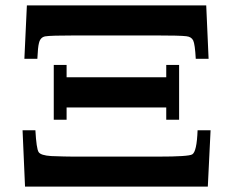

<svg xmlns="http://www.w3.org/2000/svg" viewBox="-20 -695 868 715"><path d="M64 -210H111.8Q115.7 -141.1 123.8 -128.7Q131.8 -116.2 170.9 -113.8Q225.1 -111.8 252.9 -111.8H569.8Q682.6 -111.8 695.8 -120.1Q712.9 -129.9 715.8 -210H764.2L753.9 0H73.2ZM70.8 -476.1 80.1 -674.8H748L756.8 -476.1H709Q706.1 -530.3 699.5 -544.2Q692.9 -558.1 673.8 -560.1Q650.9 -563 558.1 -563H263.2Q167 -563 148.4 -559.6Q129.9 -556.2 125 -534.2Q121.1 -520 119.1 -476.1ZM180.2 -249V-453.1H228V-407.2H599.1V-453.1H647V-249H599.1V-294.9H228V-249Z"/></svg>

Font: CMU Serif
Style: Bold
Weight: 700
Version: Version 0.7.0